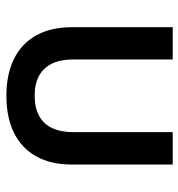

<svg xmlns="http://www.w3.org/2000/svg" viewBox="2 -584 592 637"><g transform="rotate(90 298.5 -266.0)"><path d="M298.3 9.3Q226.6 9.3 175.5 -16.1Q124.5 -41.5 97.7 -90.1Q70.8 -138.7 70.8 -207V-542.5H177.7V-212.9Q177.7 -170.9 191.4 -142.3Q205.1 -113.8 231.9 -99.1Q258.8 -84.5 298.3 -84.5Q337.9 -84.5 364.7 -99.1Q391.6 -113.8 405.3 -142.3Q418.9 -170.9 418.9 -212.9V-542.5H526.4V-207Q526.4 -138.7 499.5 -90.1Q472.7 -41.5 421.6 -16.1Q370.6 9.3 298.3 9.3Z"/></g></svg>

Font: Inter 16pt Medium
Style: Regular
Weight: 500
Version: Version 4.001;git-66647c0bb